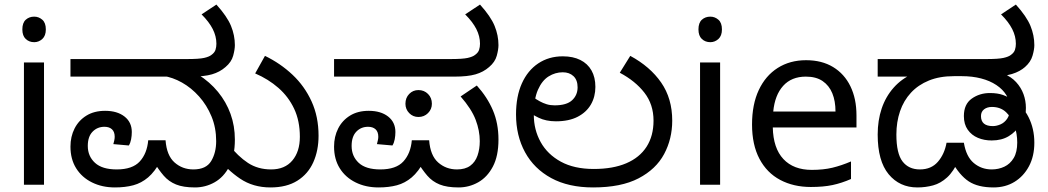

<svg xmlns="http://www.w3.org/2000/svg" viewBox="-20 -810 4595 842"><path d="M173 -536V0H85V-536ZM130 -737Q150 -737 165.5 -723.5Q181 -710 181 -681Q181 -653 165.5 -639Q150 -625 130 -625Q108 -625 93 -639Q78 -653 78 -681Q78 -710 93 -723.5Q108 -737 130 -737Z M484 12Q428 12 383.5 -10Q339 -32 314 -72Q289 -112 289 -167Q289 -211 307 -246.5Q325 -282 359 -303Q393 -324 441 -324Q494 -324 526 -299Q558 -274 558 -231Q558 -215 555 -199Q552 -183 545 -172L477 -178Q479 -184 481 -193.5Q483 -203 483 -210Q483 -232 471 -243Q459 -254 438 -254Q407 -254 386 -232.5Q365 -211 365 -170Q365 -125 396.5 -96Q428 -67 492 -67Q561 -67 593 -102Q625 -137 630 -195H706Q711 -128 745.5 -97.5Q780 -67 828 -67Q884 -67 906 -103.5Q928 -140 928 -191Q928 -250 907.5 -299.5Q887 -349 853 -387Q819 -425 778 -448Q737 -471 696 -477L849 -483Q900 -451 936 -407Q972 -363 991 -310.5Q1010 -258 1010 -198Q1010 -126 985.5 -79.5Q961 -33 921 -10.5Q881 12 835 12Q784 12 752 -1Q720 -14 698 -39.5Q676 -65 654 -101L685 -105Q659 -57 629.5 -32Q600 -7 564.5 2.5Q529 12 484 12ZM289 -474V-551H799Q853 -551 875 -556Q897 -561 907 -569Q921 -579 925 -591.5Q929 -604 929 -618Q929 -651 913 -682.5Q897 -714 864 -747L929 -790Q976 -738 993 -696.5Q1010 -655 1010 -612Q1010 -593 1002.5 -565.5Q995 -538 969 -516Q944 -494 909.5 -484Q875 -474 817 -474ZM1166 12Q1090 12 1033 -26.5Q976 -65 931 -123L982 -177Q1024 -124 1067.5 -95.5Q1111 -67 1169 -67Q1229 -67 1262 -106Q1295 -145 1295 -210Q1295 -280 1270 -333Q1245 -386 1201 -424.5Q1157 -463 1099 -488L1142 -565Q1210 -532 1263 -482Q1316 -432 1346.5 -365Q1377 -298 1377 -215Q1377 -150 1354 -98.5Q1331 -47 1284 -17.5Q1237 12 1166 12Z M1640 12Q1584 12 1539.5 -10Q1495 -32 1470 -72Q1445 -112 1445 -167Q1445 -211 1463 -246.5Q1481 -282 1515 -303Q1549 -324 1597 -324Q1650 -324 1682 -299Q1714 -274 1714 -231Q1714 -215 1711 -199Q1708 -183 1701 -172L1633 -178Q1635 -186 1637 -194.5Q1639 -203 1639 -210Q1639 -232 1627 -243Q1615 -254 1594 -254Q1563 -254 1542.5 -232.5Q1522 -211 1522 -170Q1522 -125 1553 -96Q1584 -67 1648 -67Q1717 -67 1749 -102Q1781 -137 1786 -195H1862Q1867 -128 1901.5 -97.5Q1936 -67 1984 -67Q2020 -67 2042 -83Q2064 -99 2074 -127.5Q2084 -156 2084 -191Q2084 -237 2066 -284.5Q2048 -332 2000 -387L2071 -435Q2117 -384 2141.5 -326.5Q2166 -269 2166 -198Q2166 -126 2141.5 -79.5Q2117 -33 2077 -10.5Q2037 12 1991 12Q1940 12 1908 -1Q1876 -14 1854 -39.5Q1832 -65 1810 -101L1841 -105Q1815 -57 1785.5 -32Q1756 -7 1720.5 2.5Q1685 12 1640 12ZM1815 -297Q1791 -297 1774.5 -314Q1758 -331 1758 -355Q1758 -381 1774.5 -398Q1791 -415 1815 -415Q1840 -415 1857 -398Q1874 -381 1874 -355Q1874 -331 1857 -314Q1840 -297 1815 -297ZM1445 -474V-551H1955Q2009 -551 2031 -556Q2053 -561 2063 -569Q2077 -579 2081 -591.5Q2085 -604 2085 -618Q2085 -651 2069 -682.5Q2053 -714 2020 -747L2085 -790Q2132 -738 2149 -696.5Q2166 -655 2166 -612Q2166 -593 2158.5 -565.5Q2151 -538 2125 -516Q2100 -494 2065.5 -484Q2031 -474 1973 -474Z M2581 12Q2473 12 2397.5 -29Q2322 -70 2282.5 -142.5Q2243 -215 2243 -308Q2243 -387 2268.5 -444Q2294 -501 2340.5 -532Q2387 -563 2448 -563Q2493 -563 2525 -547Q2557 -531 2574 -501Q2591 -471 2591 -429Q2591 -386 2571.5 -352Q2552 -318 2513.5 -298Q2475 -278 2418 -278Q2396 -278 2377 -282Q2358 -286 2342.5 -293.5Q2327 -301 2314 -309L2324 -380Q2334 -373 2347.5 -365.5Q2361 -358 2377 -353Q2393 -348 2412 -348Q2465 -348 2489 -370.5Q2513 -393 2513 -427Q2513 -459 2495 -476Q2477 -493 2448 -493Q2415 -493 2386 -475Q2357 -457 2339 -416Q2321 -375 2321 -306Q2321 -241 2351 -187Q2381 -133 2439.5 -101Q2498 -69 2584 -69Q2668 -69 2726.5 -94Q2785 -119 2815.5 -166.5Q2846 -214 2846 -281Q2846 -352 2806 -403.5Q2766 -455 2698 -491L2744 -565Q2831 -518 2879.5 -448Q2928 -378 2928 -281Q2928 -201 2892.5 -134.5Q2857 -68 2780.5 -28Q2704 12 2581 12Z M3138 -536V0H3050V-536ZM3095 -737Q3115 -737 3130.5 -723.5Q3146 -710 3146 -681Q3146 -653 3130.5 -639Q3115 -625 3095 -625Q3073 -625 3058 -639Q3043 -653 3043 -681Q3043 -710 3058 -723.5Q3073 -737 3095 -737Z M3515 -546Q3584 -546 3633.5 -516Q3683 -486 3709.5 -431.5Q3736 -377 3736 -304V-251H3369Q3371 -160 3415.5 -112.5Q3460 -65 3540 -65Q3591 -65 3630.5 -74.5Q3670 -84 3712 -102V-25Q3671 -7 3631 1.5Q3591 10 3536 10Q3460 10 3401.5 -21Q3343 -52 3310.5 -113.5Q3278 -175 3278 -264Q3278 -352 3307.5 -415Q3337 -478 3390.5 -512Q3444 -546 3515 -546ZM3514 -474Q3451 -474 3414.5 -433.5Q3378 -393 3371 -321H3644Q3644 -367 3630 -401Q3616 -435 3587.5 -454.5Q3559 -474 3514 -474Z M4003 12Q3925 12 3877 -46Q3829 -104 3829 -220Q3829 -282 3846.5 -334Q3864 -386 3899 -425.5Q3934 -465 3984 -487L3999 -474H3829V-551H4305Q4358 -551 4380.5 -556Q4403 -561 4413 -569Q4427 -579 4431 -591.5Q4435 -604 4435 -618Q4435 -651 4419 -682.5Q4403 -714 4370 -747L4435 -790Q4482 -738 4499 -696.5Q4516 -655 4516 -612Q4516 -593 4508 -565.5Q4500 -538 4475 -516Q4465 -507 4450.5 -499Q4436 -491 4418 -485.5Q4400 -480 4376 -477L4379 -488Q4414 -474 4436 -450Q4458 -426 4468.5 -397Q4479 -368 4479 -337Q4479 -319 4476.5 -305Q4474 -291 4466 -275Q4464 -271 4459 -268Q4454 -265 4452 -261Q4435 -232 4404 -213Q4373 -194 4329 -194Q4296 -194 4268.5 -205.5Q4241 -217 4224 -241Q4207 -265 4207 -301Q4207 -353 4241.5 -377.5Q4276 -402 4321 -402Q4355 -402 4378.5 -393.5Q4402 -385 4420 -372Q4465 -347 4490.5 -296.5Q4516 -246 4516 -184Q4516 -125 4492.5 -81Q4469 -37 4429 -12.5Q4389 12 4337 12Q4269 12 4228.5 -14.5Q4188 -41 4153 -104L4185 -109Q4162 -58 4133.5 -32Q4105 -6 4072 3Q4039 12 4003 12ZM4014 -67Q4064 -67 4093 -100.5Q4122 -134 4131 -184H4207Q4217 -123 4250.5 -95Q4284 -67 4329 -67Q4359 -67 4384.5 -79Q4410 -91 4425.5 -117Q4441 -143 4441 -185Q4441 -223 4429 -258.5Q4417 -294 4392.5 -317.5Q4368 -341 4330 -341Q4309 -341 4295.5 -330.5Q4282 -320 4282 -301Q4282 -279 4295 -268Q4308 -257 4334 -257Q4350 -257 4367.5 -264.5Q4385 -272 4397 -289.5Q4409 -307 4409 -337Q4409 -367 4393.5 -392.5Q4378 -418 4349.5 -437Q4321 -456 4282.5 -466Q4244 -476 4198 -476H4163Q4101 -476 4054 -457Q4007 -438 3975 -403.5Q3943 -369 3927 -322Q3911 -275 3911 -220Q3911 -137 3938 -102Q3965 -67 4014 -67Z"/></svg>

Font: kannada25
Style: Book
Weight: 400
Designer: Jelle Bosma - Monotype Design Team
Foundry: Monotype Imaging Inc.
Version: Version 2.003